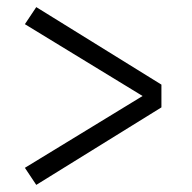

<svg xmlns="http://www.w3.org/2000/svg" viewBox="-20 -610 540 540"><path d="M82 -90 50 -138 381 -340 50 -542 82 -590 434 -372V-308Z"/></svg>

Font: Iosevka SS04 Light
Style: Regular
Weight: 300
Monospace: yes
Designer: Belleve Invis
Foundry: Belleve Invis
Version: Version 19.0.0; ttfautohint (v1.8.4)